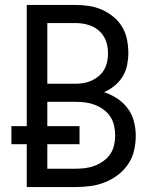

<svg xmlns="http://www.w3.org/2000/svg" viewBox="-20 -755 640 775"><path d="M88 0V-173H26V-246H88V-735H285Q312 -735 339 -731Q366 -727 391 -716Q416 -705 437.5 -687.5Q459 -670 473 -646.5Q487 -623 492.5 -596Q498 -569 498 -541Q498 -517 493 -492Q488 -467 475 -446Q462 -425 442.5 -409Q423 -393 400 -383Q428 -374 453 -357.5Q478 -341 495.5 -317.5Q513 -294 520.5 -265Q528 -236 528 -207Q528 -177 521 -147Q514 -117 497 -92Q480 -67 455.5 -48.5Q431 -30 403 -19Q375 -8 345 -4Q315 0 285 0ZM171 -417H285Q302 -417 318.5 -420Q335 -423 350.5 -430Q366 -437 379 -448Q392 -459 400.5 -474Q409 -489 412.5 -506Q416 -523 416 -540Q416 -557 412.5 -573.5Q409 -590 400.5 -605Q392 -620 379 -631.5Q366 -643 350.5 -649.5Q335 -656 318.5 -659Q302 -662 285 -662H171ZM171 -74H285Q305 -74 324.5 -76.5Q344 -79 362.5 -86Q381 -93 397.5 -105Q414 -117 425 -133Q436 -149 440.5 -169Q445 -189 445 -208Q445 -228 440.5 -248Q436 -268 425 -284.5Q414 -301 397.5 -313Q381 -325 362.5 -332Q344 -339 324.5 -341.5Q305 -344 285 -344H171V-246H301V-173H171Z"/></svg>

Font: Iosevka SS04 Extended
Style: Regular
Weight: 400
Width: 7
Monospace: yes
Designer: Belleve Invis
Foundry: Belleve Invis
Version: Version 19.0.0; ttfautohint (v1.8.4)